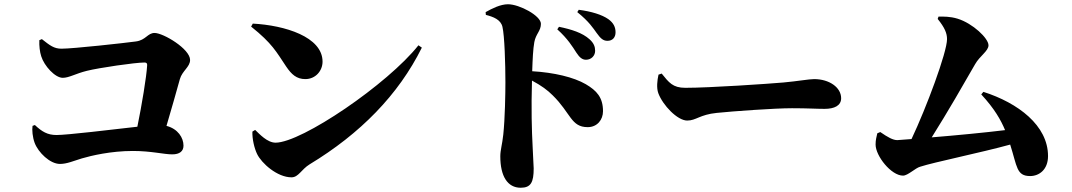

<svg xmlns="http://www.w3.org/2000/svg" viewBox="-20 -826 5040 903"><path d="M165 -637C164 -610 167 -582 174 -561C188 -516 239 -460 275 -460C305 -460 336 -480 389 -493C445 -507 615 -532 660 -532C669 -532 673 -528 672 -518C669 -465 647 -332 626 -230C504 -216 295 -191 246 -191C203 -191 177 -207 144 -238L133 -234C130 -215 133 -181 143 -154C160 -109 215 -55 262 -55C295 -55 325 -69 365 -81C409 -94 502 -116 605 -116C691 -116 751 -100 790 -100C825 -100 843 -115 843 -141C843 -178 817 -220 763 -234C787 -314 809 -394 826 -454C837 -493 874 -511 874 -544C874 -596 748 -671 707 -671C674 -671 666 -637 619 -631C568 -624 324 -597 269 -597C234 -597 215 -612 177 -642Z M1161 -701C1261 -621 1279 -583 1326 -513C1351 -476 1375 -454 1416 -454C1464 -454 1497 -493 1497 -536C1497 -653 1319 -707 1169 -715ZM1276 -155C1237 -155 1200 -196 1180 -215L1167 -207C1166 -172 1176 -129 1189 -102C1210 -58 1284 8 1351 8C1384 8 1397 -29 1436 -53C1674 -197 1854 -380 1964 -602L1948 -613C1804 -431 1399 -155 1276 -155Z M2601 -688C2650 -644 2673 -606 2691 -578C2706 -555 2719 -545 2736 -545C2761 -545 2779 -564 2779 -587C2779 -606 2773 -623 2753 -641C2719 -672 2667 -688 2609 -700ZM2265 -756C2300 -747 2335 -734 2343 -700C2353 -658 2357 -524 2357 -439C2357 -388 2355 -268 2347 -193C2342 -146 2333 -120 2333 -91C2333 3 2367 57 2429 57C2477 57 2490 31 2490 -34C2490 -46 2487 -82 2485 -137C2481 -211 2478 -316 2482 -447C2527 -423 2555 -402 2579 -378C2665 -294 2665 -228 2744 -228C2789 -228 2816 -263 2816 -303C2816 -368 2786 -400 2735 -430C2678 -463 2586 -485 2483 -491C2485 -549 2487 -595 2493 -628C2500 -667 2524 -680 2524 -714C2524 -752 2423 -806 2369 -806C2334 -806 2294 -786 2264 -769ZM2695 -769C2751 -724 2770 -693 2786 -671C2804 -646 2816 -634 2837 -634C2861 -634 2875 -650 2875 -674C2875 -698 2866 -718 2841 -736C2811 -757 2762 -772 2702 -780Z M3077 -475C3071 -448 3067 -413 3076 -388C3097 -331 3166 -259 3212 -259C3254 -259 3271 -287 3351 -295C3429 -303 3623 -317 3705 -317C3781 -317 3816 -314 3858 -314C3904 -314 3936 -329 3936 -364C3936 -415 3880 -454 3809 -454C3785 -454 3731 -444 3664 -438C3596 -432 3319 -413 3203 -413C3144 -413 3126 -438 3092 -480Z M4595 -382C4657 -315 4687 -262 4707 -214C4618 -203 4474 -189 4362 -180C4437 -299 4515 -435 4566 -524C4588 -563 4629 -586 4629 -613C4629 -646 4555 -716 4484 -738C4448 -749 4418 -748 4394 -748L4390 -737C4423 -696 4434 -670 4434 -642C4434 -580 4337 -320 4267 -172C4231 -169 4206 -167 4200 -167C4180 -167 4156 -180 4120 -205L4106 -199C4102 -180 4098 -169 4098 -146C4098 -93 4171 0 4227 0C4250 0 4285 -36 4308 -42C4372 -63 4593 -108 4731 -146C4764 -43 4760 2 4825 2C4867 2 4909 -28 4909 -92C4909 -236 4768 -342 4605 -394Z"/></svg>

Font: Noto Serif CJK JP Black
Style: Regular
Weight: 900
Designer: Ryoko NISHIZUKA 西塚涼子 (kana & ideographs); Frank Grießhammer (Latin, Greek & Cyrillic); Wenlong ZHANG 张文龙 (bopomofo); San
Foundry: Adobe Systems Incorporated
Version: Version 1.001;PS 1.001;hotconv 16.6.54;makeotf.lib2.5.65590